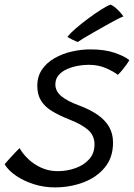

<svg xmlns="http://www.w3.org/2000/svg" viewBox="-56 -773 582 834"><path d="M182 41Q135.5 41 92.2 27.5Q49 14 15 -8.8Q-19 -31.5 -36 -59.5Q-31 -65.5 -22.5 -75Q-14 -84.5 -4.2 -95.2Q5.5 -106 14.5 -115.2Q23.5 -124.5 29 -129.5Q43.5 -104 68 -81Q92.5 -58 124.8 -43.8Q157 -29.5 194.5 -29.5Q234.5 -29.5 271.2 -42.5Q308 -55.5 331.2 -81.2Q354.5 -107 354.5 -145.5Q354.5 -185 325.8 -209.5Q297 -234 245 -254Q202 -271 170.8 -289.8Q139.5 -308.5 122.8 -335Q106 -361.5 106 -400Q106 -441 126.5 -471Q147 -501 181.2 -520.5Q215.5 -540 256 -549.2Q296.5 -558.5 337 -558.5Q399.5 -558.5 443.2 -543.2Q487 -528 506 -511.5Q501.5 -503.5 493 -491.8Q484.5 -480 475 -468.5Q465.5 -457 456 -448Q435.5 -463.5 403 -477.5Q370.5 -491.5 328.5 -491.5Q305.5 -491.5 280.5 -486.8Q255.5 -482 233.5 -472Q211.5 -462 198 -445.8Q184.5 -429.5 184.5 -406Q184.5 -376 211.8 -354.2Q239 -332.5 286 -315.5Q334.5 -297.5 367.8 -274.5Q401 -251.5 418 -221.8Q435 -192 435 -153.5Q435 -89 399.5 -45.8Q364 -2.5 306.2 19.2Q248.5 41 182 41ZM425 -753Q437.5 -747 448.2 -737.2Q459 -727.5 467.5 -717.8Q476 -708 480 -701.5Q468.5 -697.5 447.5 -686.5Q426.5 -675.5 401 -661Q375.5 -646.5 350.8 -632.5Q326 -618.5 307.2 -607Q288.5 -595.5 281.5 -590.5Q278.5 -592 272.2 -594.5Q266 -597 259 -600.5Q252 -604 245.8 -607.5Q239.5 -611 237 -613.5Q248.5 -628 273.2 -649.5Q298 -671 327.8 -693Q357.5 -715 384 -731.8Q410.5 -748.5 425 -753Z"/></svg>

Font: Grandstander Thin Light
Style: Italic
Weight: 300
Italic angle: -15°
Version: Version 1.200